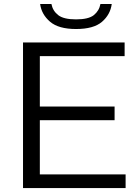

<svg xmlns="http://www.w3.org/2000/svg" viewBox="-20 -956 710 976"><path d="M97 0V-740H613.5V-670.5H182.5V-414.5H562.5V-345H182.5V-69.5H618.5V0ZM366.5 -808.5Q277.5 -808.5 234.2 -845.8Q191 -883 184 -935.5H241.5Q248 -901 275.8 -879.2Q303.5 -857.5 366.5 -857.5Q430 -857.5 457 -879.2Q484 -901 490.5 -935.5H548Q541 -882 498.5 -845.2Q456 -808.5 366.5 -808.5Z"/></svg>

Font: Encode Sans Expanded Expanded
Style: Regular
Weight: 400
Width: 7
Designer: Multiple Designers
Foundry: Impallari Type
Version: Version 3.000; ttfautohint (v1.8.3) -l 8 -r 50 -G 200 -x 14 